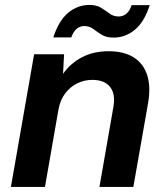

<svg xmlns="http://www.w3.org/2000/svg" viewBox="-20 -741 665 761"><path d="M23.2 0 115.2 -526H234L229.9 -448.3Q258.7 -489.8 304.7 -513.9Q350.6 -538 410 -538Q470.9 -538 509.8 -513.7Q548.7 -489.3 563.5 -442.8Q578.4 -396.4 566.4 -329.1L508.5 0H374.1L429.4 -316.6Q438.4 -367.9 416.6 -396.1Q394.8 -424.4 345.6 -424.4Q314.8 -424.4 286.7 -410.9Q258.6 -397.3 238.7 -371.3Q218.9 -345.3 211.8 -307.3L158.2 0ZM191.3 -592.8Q213.2 -659.8 250.5 -690.6Q287.8 -721.4 334.2 -721.4Q363 -721.4 381.1 -709.9Q399.2 -698.4 414.7 -687Q430.2 -675.6 450.6 -675.6Q467.6 -675.6 481.1 -686.8Q494.6 -698 501.6 -720.6H573.4Q552 -654 514.5 -623Q476.9 -592 430.1 -592Q401.4 -592 383 -603.4Q364.7 -614.8 349.4 -626.3Q334.2 -637.8 313.8 -637.8Q297.2 -637.8 283.9 -626.8Q270.6 -615.8 262.6 -592.8Z"/></svg>

Font: DM Sans 9pt
Style: Italic
Weight: 400
Italic angle: -10°
Designer: Colophon Foundry, Jonny Pinhorn
Foundry: Colophon Foundry
Version: Version 4.004